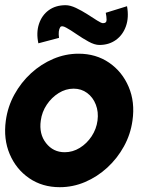

<svg xmlns="http://www.w3.org/2000/svg" viewBox="-28 -726 608 758"><path d="M208 13Q139 13 87.2 -22.5Q35.5 -58 10.2 -117.8Q-15 -177.5 -5 -250Q2.5 -305 28.8 -352.8Q55 -400.5 94.5 -436.8Q134 -473 182.2 -493.5Q230.5 -514 282 -514Q351 -514 402.8 -478.5Q454.5 -443 480 -383Q505.5 -323 495 -250Q487.5 -195.5 461.2 -148Q435 -100.5 395.5 -64.2Q356 -28 308 -7.5Q260 13 208 13ZM227.5 -125Q259 -125 287 -142.2Q315 -159.5 333.8 -188Q352.5 -216.5 357 -250Q361.5 -284.5 350.2 -313.2Q339 -342 316 -359Q293 -376 262.5 -376Q231.5 -376 203.5 -358.5Q175.5 -341 156.5 -312.5Q137.5 -284 133 -250Q125.5 -197 153.8 -161Q182 -125 227.5 -125ZM364.5 -548.5Q345.5 -548.5 321.5 -561.8Q297.5 -575 274 -591.2Q250.5 -607.5 233 -617Q215.5 -626.5 210 -619Q201 -605.5 205 -576.5L123.5 -555Q114.5 -597 125.8 -631.2Q137 -665.5 164.2 -685.5Q191.5 -705.5 231 -705.5Q249 -705.5 271.8 -694.8Q294.5 -684 316.5 -670Q338.5 -656 355.2 -645.2Q372 -634.5 378.5 -634.5Q393 -634.5 392.8 -648Q392.5 -661.5 389.5 -675.5L473.5 -701.5Q481.5 -657 469.2 -622.5Q457 -588 429.5 -568.2Q402 -548.5 364.5 -548.5Z"/></svg>

Font: Urbanist ExtraBold
Style: Italic
Weight: 800
Italic angle: -8°
Designer: Corey Hu
Foundry: Corey Hu
Version: Version 1.321; ttfautohint (v1.8.4.7-5d5b)